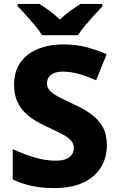

<svg xmlns="http://www.w3.org/2000/svg" viewBox="-20 -951 603 981"><path d="M526 -207Q526 -146 496 -96.5Q466 -47 406 -18.5Q346 10 255 10Q213 10 177 5Q141 0 108.5 -9.5Q76 -19 45 -34V-189Q99 -164 155.5 -147Q212 -130 264 -130Q297 -130 317.5 -138.5Q338 -147 347.5 -161.5Q357 -176 357 -195Q357 -218 341.5 -234.5Q326 -251 296 -266.5Q266 -282 223 -302Q191 -316 160.5 -334.5Q130 -353 105.5 -377.5Q81 -402 66.5 -436.5Q52 -471 52 -518Q52 -585 83.5 -630.5Q115 -676 172 -700Q229 -724 306 -724Q369 -724 422 -710Q475 -696 525 -674L471 -541Q423 -562 381.5 -573.5Q340 -585 301 -585Q274 -585 256 -577.5Q238 -570 229 -556.5Q220 -543 220 -525Q220 -504 234 -488.5Q248 -473 278 -457Q308 -441 357 -418Q410 -394 448 -366Q486 -338 506 -300.5Q526 -263 526 -207ZM195 -771Q181 -794 158.5 -821Q136 -848 112.5 -874Q89 -900 70 -918V-931H181Q207 -915 233.5 -895.5Q260 -876 286 -851Q312 -876 339 -895.5Q366 -915 392 -931H503V-918Q485 -900 461.5 -874Q438 -848 415.5 -821Q393 -794 378 -771Z"/></svg>

Font: Noto Sans Thai ExtraBold
Style: Regular
Weight: 800
Version: Version 2.001